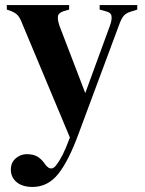

<svg xmlns="http://www.w3.org/2000/svg" viewBox="-20 -500 576 761"><path d="M109 241Q69 241 46 222Q23 203 23 172Q23 144 42.5 127.5Q62 111 86 111Q111 111 127 120Q143 129 155 146L161 154Q184 182 204 153Q217 136 229.5 111Q242 86 257 45L67 -409Q60 -428 51 -438.5Q42 -449 24 -456L7 -462V-480H254V-462L233 -456Q211 -449 209.5 -434.5Q208 -420 216 -397L318 -131L416 -399Q424 -421 422 -436Q420 -451 397 -456L375 -462V-480H524V-462L502 -455Q480 -449 470.5 -437.5Q461 -426 453 -404L293 26Q253 136 211.5 188.5Q170 241 109 241Z"/></svg>

Font: DeepMind Serif Text
Style: Regular
Weight: 400
Designer: Frank Grießhammer / Modifications: Colophon Foundry
Foundry: Colophon Foundry
Version: Version 5.003; ttfautohint (v1.8.2)